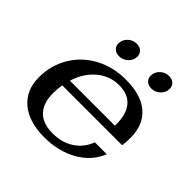

<svg xmlns="http://www.w3.org/2000/svg" viewBox="-175 -827 993 993"><g transform="rotate(45 321.5 -330.5)"><path d="M154 -182Q154 -112 190.5 -73.5Q227 -35 299 -35Q367 -35 416 -67Q465 -99 487 -157H574Q542 -78 464 -34Q386 10 283 10Q170 10 107 -43.5Q44 -97 44 -190Q44 -278 86.5 -349Q129 -420 203.5 -460Q278 -500 371 -500Q483 -500 542 -449Q601 -398 601 -302Q601 -273 597 -246H159Q154 -213 154 -182ZM170 -291H499Q502 -370 468.5 -412.5Q435 -455 367 -455Q299 -455 246 -410.5Q193 -366 170 -291ZM211 -605Q211 -632 231.5 -651.5Q252 -671 280 -671Q302 -671 315.5 -658.5Q329 -646 329 -626Q329 -599 308.5 -579.5Q288 -560 260 -560Q238 -560 224.5 -572.5Q211 -585 211 -605ZM447 -605Q447 -632 467.5 -651.5Q488 -671 516 -671Q538 -671 551.5 -658.5Q565 -646 565 -626Q565 -599 544.5 -579.5Q524 -560 496 -560Q474 -560 460.5 -572.5Q447 -585 447 -605Z"/></g></svg>

Font: Fahkwang Medium
Style: Italic
Weight: 500
Italic angle: -10°
Version: Version 1.000; ttfautohint (v1.6)